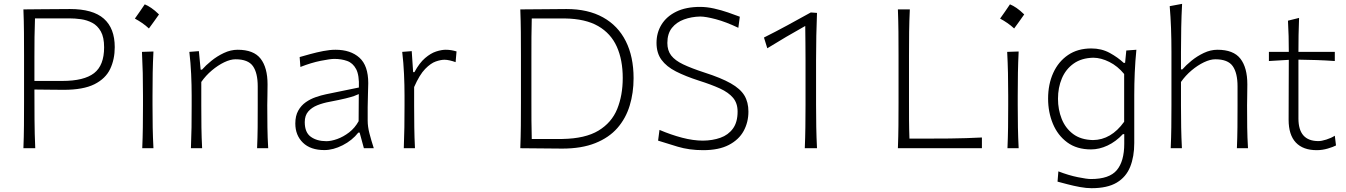

<svg xmlns="http://www.w3.org/2000/svg" viewBox="-20 -782 7101 1013"><path d="M103.5 0Q106 -62 106.4 -119.1Q106.9 -176.3 106.9 -243.7V-488.3Q106.9 -556.2 106.4 -613.3Q106 -670.4 103.5 -732.4Q147 -732.4 208.7 -733.4Q270.5 -734.4 349.1 -734.4Q470.2 -734.4 527.8 -683.6Q585.4 -632.8 585.4 -533.2Q585.4 -469.2 561.3 -418.2Q537.1 -367.2 478.3 -337.6Q419.4 -308.1 315.9 -308.1Q279.3 -308.1 236.1 -308.8Q192.9 -309.6 161.6 -309.6Q161.6 -228.5 162.1 -151.9Q162.6 -75.2 166 0ZM164.6 -685.1Q162.6 -635.3 162.1 -586.4Q161.6 -537.6 161.6 -481V-355H308.6Q423.3 -355 476.3 -396Q529.3 -437 529.3 -532.2Q529.3 -585.4 512 -616.2Q494.6 -647 466.8 -661.6Q439 -676.3 407 -680.7Q375 -685.1 345.7 -685.1Z M743.7 -759.1Q759.8 -752.6 778.3 -740Q796.9 -727.4 818.9 -705.9Q806 -687.6 792.8 -669.1Q779.7 -650.6 765.7 -631.8Q749.1 -647.4 730 -660.5Q710.9 -673.7 691.6 -683.9Q705 -702.7 717.6 -720.9Q730.3 -739.2 743.7 -759.1ZM730.5 0Q732.9 -57.1 733.6 -110.1Q734.4 -163.1 734.4 -226.1V-277.3Q734.4 -342.3 733.2 -396.7Q731.9 -451.2 729 -508.3L789.6 -510.3Q786.6 -452.6 785.6 -397.7Q784.7 -342.8 784.7 -277.3V-226.1Q784.7 -163.1 785.6 -110.1Q786.6 -57.1 789.6 0Z M987.3 0Q989.7 -57.1 990.5 -110.1Q991.2 -163.1 991.2 -226.1V-277.3Q991.2 -332.5 988.5 -391.6Q985.8 -450.7 979 -508.3L1029.3 -512.2L1038.6 -414.6H1045.9Q1064.9 -436.5 1095 -460.9Q1125 -485.4 1161.1 -502.4Q1197.3 -519.5 1233.9 -519.5Q1318.4 -519.5 1355 -472.4Q1391.6 -425.3 1391.6 -336.9Q1391.6 -304.2 1390.9 -275.9Q1390.1 -247.6 1390.1 -226.1Q1390.1 -163.1 1390.9 -110.1Q1391.6 -57.1 1395 0H1336.4Q1338.9 -57.1 1339.4 -109.9Q1339.8 -162.6 1339.8 -224.6V-326.2Q1339.8 -397 1314.5 -433.1Q1289.1 -469.2 1222.7 -469.2Q1195.8 -469.2 1162.8 -453.4Q1129.9 -437.5 1097.9 -410.6Q1065.9 -383.8 1042 -349.6V-224.6Q1042 -162.6 1042.7 -109.9Q1043.5 -57.1 1046.4 0Z M1691.4 9.8Q1618.2 9.8 1578.1 -29.3Q1538.1 -68.4 1538.1 -130.4Q1538.1 -170.9 1553.5 -198.2Q1568.8 -225.6 1593.3 -242.7Q1617.7 -259.8 1646 -269.5Q1674.3 -279.3 1700.2 -284.7L1873.5 -320.3Q1876 -385.3 1858.9 -417.5Q1841.8 -449.7 1811.5 -460.4Q1781.2 -471.2 1744.1 -471.2Q1722.2 -471.2 1672.1 -461.2Q1622.1 -451.2 1564.9 -428.7L1561 -481Q1584.5 -487.8 1617.4 -496.8Q1650.4 -505.9 1685.5 -512.7Q1720.7 -519.5 1750.5 -519.5Q1829.6 -519.5 1876.2 -477.8Q1922.9 -436 1922.9 -343.3Q1922.9 -320.8 1921.4 -286.1Q1919.9 -251.5 1919.9 -216.8V-146Q1919.9 -114.3 1929.2 -78.1Q1938.5 -42 1952.1 0H1899.9L1877.4 -82.5H1870.6Q1837.9 -41 1787.8 -15.6Q1737.8 9.8 1691.4 9.8ZM1702.1 -37.1Q1727.1 -37.1 1759.3 -48.6Q1791.5 -60.1 1822 -83.5Q1852.5 -106.9 1872.1 -142.6L1873 -285.6Q1863.8 -281.2 1848.4 -275.6Q1833 -270 1803.2 -262.7Q1773.4 -255.4 1719.7 -245.1Q1684.6 -238.8 1654.5 -226.8Q1624.5 -214.8 1606.2 -193.6Q1587.9 -172.4 1587.9 -137.7Q1587.9 -83 1620.1 -60.1Q1652.3 -37.1 1702.1 -37.1Z M2110.4 0Q2112.8 -57.1 2113.5 -110.1Q2114.3 -163.1 2114.3 -226.1V-277.3Q2114.3 -332.5 2111.6 -391.6Q2108.9 -450.7 2102.1 -508.3L2152.3 -512.2L2159.7 -401.4H2166.5Q2192.9 -450.2 2222.7 -475.6Q2252.4 -501 2281 -510.3Q2309.6 -519.5 2331.5 -519.5Q2347.2 -519.5 2361.3 -517.1Q2375.5 -514.6 2388.7 -510.7L2383.8 -454.1Q2369.1 -459.5 2353.5 -463.1Q2337.9 -466.8 2324.7 -466.8Q2306.2 -466.8 2279.5 -457.8Q2252.9 -448.7 2223.1 -418.2Q2193.4 -387.7 2165 -322.8V-224.6Q2165 -162.6 2165.8 -109.9Q2166.5 -57.1 2169.4 0Z M2725.1 0Q2727.5 -62 2728 -119.1Q2728.5 -176.3 2728.5 -243.7V-488.3Q2728.5 -556.2 2728 -613.3Q2727.5 -670.4 2725.1 -732.4Q2797.4 -732.4 2853 -733.4Q2908.7 -734.4 2968.8 -734.4Q3082.5 -734.4 3161.6 -690.4Q3240.7 -646.5 3281.7 -564.7Q3322.8 -482.9 3322.8 -369.6Q3322.8 -292 3302.2 -224.6Q3281.7 -157.2 3237.3 -106.4Q3192.9 -55.7 3120.8 -26.9Q3048.8 2 2946.3 2Q2882.8 2 2833.7 1Q2784.7 0 2725.1 0ZM2785.6 -48.8H2947.3Q3067.9 -50.8 3137.5 -92.8Q3207 -134.8 3236.3 -206.8Q3265.6 -278.8 3265.6 -370.6Q3265.6 -465.8 3234.4 -535.6Q3203.1 -605.5 3136 -644.3Q3068.8 -683.1 2960 -684.6H2785.6Q2784.2 -635.3 2783.9 -586.7Q2783.7 -538.1 2783.7 -481.4V-250.5Q2783.7 -194.3 2783.9 -146.2Q2784.2 -98.1 2785.6 -48.8Z M3689.5 10.3Q3616.7 10.3 3555.4 -8.1Q3494.1 -26.4 3452.1 -40L3459.5 -96.7Q3520 -70.8 3578.9 -55.4Q3637.7 -40 3689 -40Q3739.7 -40.5 3781 -55.2Q3822.3 -69.8 3846.9 -103.5Q3871.6 -137.2 3871.6 -193.4Q3871.6 -237.3 3847.7 -265.9Q3823.7 -294.4 3778.3 -315.2Q3732.9 -335.9 3668 -356.4Q3596.7 -379.4 3546.4 -405Q3496.1 -430.7 3470 -466.6Q3443.8 -502.4 3443.8 -555.7Q3443.8 -609.4 3470.2 -652.3Q3496.6 -695.3 3547.9 -720.5Q3599.1 -745.6 3673.8 -745.6Q3709 -745.6 3747.3 -737.1Q3785.6 -728.5 3821 -716.3Q3856.4 -704.1 3883.3 -693.8L3875.5 -635.3Q3810.1 -666.5 3756.6 -680.7Q3703.1 -694.8 3674.3 -694.8Q3628.4 -693.8 3588.9 -679.4Q3549.3 -665 3525.1 -634.8Q3501 -604.5 3501 -555.2Q3501 -515.6 3521.2 -489.3Q3541.5 -462.9 3584.5 -442.4Q3627.4 -421.9 3696.3 -399.4Q3784.7 -371.1 3835.4 -342.3Q3886.2 -313.5 3907.5 -278.1Q3928.7 -242.7 3928.7 -193.4Q3928.7 -137.2 3903.6 -91.1Q3878.4 -44.9 3825.4 -17.3Q3772.5 10.3 3689.5 10.3Z M4226.1 0Q4228.5 -58.1 4229.2 -112.3Q4230 -166.5 4230 -230V-460Q4230 -505.9 4229.5 -552.2Q4229 -598.6 4228.5 -645Q4177.7 -616.7 4127.9 -587.4Q4078.1 -558.1 4028.3 -527.3L4010.7 -584Q4073.2 -615.2 4134.8 -648.7Q4196.3 -682.1 4257.8 -716.3L4290.5 -713.9Q4288.1 -656.7 4286.9 -594.2Q4285.6 -531.7 4285.6 -465.8V-230Q4285.6 -166.5 4286.6 -112.3Q4287.6 -58.1 4290.5 0Z M4717.3 0Q4719.7 -62 4720.2 -119.1Q4720.7 -176.3 4720.7 -243.7V-488.3Q4720.7 -556.2 4720.2 -613.3Q4719.7 -670.4 4717.3 -732.4H4780.3Q4777.3 -670.4 4776.6 -613.3Q4775.9 -556.2 4775.9 -488.3V-251.5Q4775.9 -196.3 4776.1 -148.2Q4776.4 -100.1 4778.3 -50.8H4882.3Q4943.8 -50.8 4990.7 -51.3Q5037.6 -51.8 5078.1 -53.2Q5118.7 -54.7 5160.6 -56.6V0Z M5308.6 -759.1Q5324.8 -752.6 5343.3 -740Q5361.8 -727.4 5383.8 -705.9Q5370.9 -687.6 5357.8 -669.1Q5344.6 -650.6 5330.7 -631.8Q5314 -647.4 5294.9 -660.5Q5275.9 -673.7 5256.5 -683.9Q5270 -702.7 5282.6 -720.9Q5295.2 -739.2 5308.6 -759.1ZM5295.4 0Q5297.9 -57.1 5298.6 -110.1Q5299.3 -163.1 5299.3 -226.1V-277.3Q5299.3 -342.3 5298.1 -396.7Q5296.9 -451.2 5293.9 -508.3L5354.5 -510.3Q5351.6 -452.6 5350.6 -397.7Q5349.6 -342.8 5349.6 -277.3V-226.1Q5349.6 -163.1 5350.6 -110.1Q5351.6 -57.1 5354.5 0Z M5738.8 210.9Q5711.4 210.9 5678 204.8Q5644.5 198.7 5613 190.4Q5581.5 182.1 5559.6 176.3L5564 122.1Q5618.2 143.1 5666.5 152.8Q5714.8 162.6 5735.8 162.6Q5833 162.6 5872.3 115.7Q5911.6 68.8 5911.6 -23.9V-74.2H5904.3Q5867.2 -34.7 5823.5 -14.2Q5779.8 6.3 5736.3 6.3Q5661.1 6.3 5610.8 -30.8Q5560.5 -67.9 5535.2 -128.9Q5509.8 -189.9 5509.8 -261.7Q5509.8 -337.4 5536.9 -397.2Q5564 -457 5615 -491.7Q5666 -526.4 5737.8 -526.4Q5792 -526.4 5835.2 -502.7Q5878.4 -479 5908.7 -450.2H5916L5922.4 -515.6L5975.6 -519.5Q5969.7 -460 5967 -399.2Q5964.4 -338.4 5964.4 -281.2V-27.3Q5964.4 44.4 5942.9 98.1Q5921.4 151.9 5872.1 181.4Q5822.8 210.9 5738.8 210.9ZM5746.6 -43Q5842.3 -43.9 5911.1 -139.6V-391.6Q5876.5 -433.6 5832.8 -455.3Q5789.1 -477.1 5748.5 -477.5Q5686 -476.1 5644.5 -446.5Q5603 -417 5582.5 -368.4Q5562 -319.8 5562 -260.7Q5562 -204.1 5581.5 -154.8Q5601.1 -105.5 5641.8 -75Q5682.6 -44.4 5746.6 -43Z M6156.7 0Q6159.2 -57.1 6159.9 -110.1Q6160.6 -163.1 6160.6 -226.1V-507.8Q6160.6 -573.2 6158.4 -633.3Q6156.2 -693.4 6151.4 -749.5L6216.8 -761.7Q6213.4 -698.7 6212.2 -636.5Q6210.9 -574.2 6210.9 -507.8V-416H6218.3Q6236.8 -437.5 6266.4 -461.7Q6295.9 -485.8 6331.5 -502.7Q6367.2 -519.5 6403.3 -519.5Q6487.8 -519.5 6524.4 -472.4Q6561 -425.3 6561 -336.9Q6561 -304.2 6560.3 -275.9Q6559.6 -247.6 6559.6 -226.1Q6559.6 -163.1 6560.3 -110.1Q6561 -57.1 6564.5 0H6505.9Q6508.3 -57.1 6508.8 -109.9Q6509.3 -162.6 6509.3 -224.6V-326.2Q6509.3 -397 6483.9 -433.1Q6458.5 -469.2 6392.1 -469.2Q6365.2 -469.2 6332 -453.4Q6298.8 -437.5 6266.8 -410.6Q6234.9 -383.8 6210.9 -349.6V-224.6Q6210.9 -162.6 6211.9 -109.9Q6212.9 -57.1 6215.8 0Z M6927.2 10.3Q6855 10.3 6816.9 -30Q6778.8 -70.3 6778.8 -150.4Q6778.8 -241.7 6779.3 -324.5Q6779.8 -407.2 6779.8 -466.3L6674.8 -460V-508.3H6779.8Q6779.8 -551.8 6778.8 -591.1Q6777.8 -630.4 6775.4 -672.9L6834 -687.5Q6832 -636.7 6831.3 -597.2Q6830.6 -557.6 6830.6 -508.3H7022.5V-460Q6975.1 -463.4 6926.3 -465.1Q6877.4 -466.8 6830.6 -467.3V-156.7Q6830.6 -37.6 6936 -37.6Q6952.6 -37.6 6978 -45.7Q7003.4 -53.7 7022.5 -65.9L7028.8 -14.6Q7014.6 -6.8 6985.6 1.7Q6956.5 10.3 6927.2 10.3Z"/></svg>

Font: Pinar DS1 Light
Style: Regular
Weight: 300
Designer: Amin Abedi
Version: Version 3.000